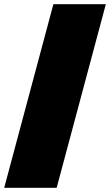

<svg xmlns="http://www.w3.org/2000/svg" viewBox="-20 -895 524 915"><path d="M0 0H250Q289.1 -146 367.2 -437.5Q445.3 -729 484.4 -875H234.4Q195.3 -729 117.2 -437.5Q39.1 -146 0 0Z"/></svg>

Font: Faithful 32x
Style: BoldOblique
Weight: 400
Foundry: Faithful Resource Pack
Version: Version 1.0; January 27, 2023